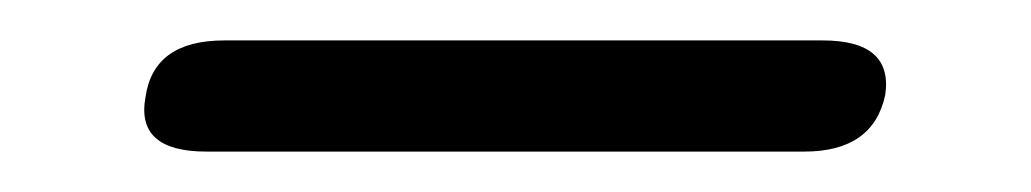

<svg xmlns="http://www.w3.org/2000/svg" viewBox="-20 -291 510 95"><path d="M52 -243Q56 -271 91 -271H387Q422 -271 418 -244Q412 -216 378 -216H82Q47 -216 52 -243Z"/></svg>

Font: Kodchasan Light
Style: Italic
Weight: 300
Italic angle: -10°
Version: Version 1.000; ttfautohint (v1.6)